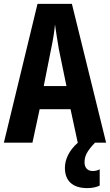

<svg xmlns="http://www.w3.org/2000/svg" viewBox="-20 -734 566 988"><path d="M380 0H381C334 41 314 88 314 130C314 195 352 234 429 234C457 234 479 228 493 221V137C484 142 474 146 457 146C430 146 415 128 415 102C415 70 426 45 469 0H526L350 -714H173L0 0H147L184 -172H343ZM283 -480 322 -291H205L243 -482C253 -528 260 -573 263 -608C268 -572 275 -527 283 -480Z"/></svg>

Font: Noto Sans Armenian ExtraCondensed
Style: Regular
Weight: 400
Width: 2
Designer: Monotype Design Team
Foundry: Monotype Imaging Inc.
Version: Version 2.008